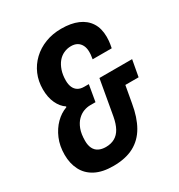

<svg xmlns="http://www.w3.org/2000/svg" viewBox="-169 -814 879 941"><g transform="rotate(-30 270.5 -343.5)"><path d="M200 12Q139 12 99 -9Q59 -30 39.5 -68Q20 -106 20 -155Q20 -205 37 -245Q54 -285 82 -313Q110 -341 144 -353L145 -357Q119 -374 103.5 -407.5Q88 -441 88 -486Q88 -532 104.5 -570.5Q121 -609 151.5 -638Q182 -667 223.5 -683Q265 -699 314 -699Q369 -699 407.5 -682.5Q446 -666 467 -633.5Q488 -601 488 -553Q488 -544 487 -530.5Q486 -517 481 -492H373Q376 -509 376.5 -517Q377 -525 377 -531Q377 -554 369 -569.5Q361 -585 347 -593Q333 -601 313 -601Q291 -601 271.5 -592Q252 -583 238 -566Q224 -549 215.5 -524Q207 -499 207 -467Q207 -445 214 -429Q221 -413 235 -404.5Q249 -396 270 -396H296L280 -303H250Q232 -303 213 -296Q194 -289 177.5 -272.5Q161 -256 151 -229.5Q141 -203 141 -164Q141 -139 149.5 -121.5Q158 -104 175 -95.5Q192 -87 215 -87Q244 -87 265.5 -99Q287 -111 300.5 -135.5Q314 -160 321 -198L356 -396H541L524 -303H449L432 -208Q420 -136 392 -87Q364 -38 317 -13Q270 12 200 12Z"/></g></svg>

Font: Archivo ExtraCondensed
Style: Bold Italic
Weight: 700
Width: 2
Italic angle: -10°
Designer: Hector Gatti
Foundry: Omnibus-Type
Version: Version 2.001